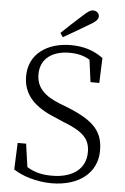

<svg xmlns="http://www.w3.org/2000/svg" viewBox="-62 -983 680 1042"><g transform="rotate(5 278.0 -462.0)"><path d="M259 15C404 15 506 -60 506 -184C506 -285 460 -343 309 -403L265 -420C185 -452 137 -494 137 -568C137 -656 205 -699 295 -699C338 -699 372 -691 406 -671L422 -550H470L475 -686C427 -721 374 -741 298 -741C174 -741 71 -676 71 -552C71 -451 135 -387 249 -342L290 -324C403 -281 441 -243 441 -170C441 -76 366 -26 258 -26C203 -26 164 -35 121 -61L103 -187H57L51 -42C97 -11 176 15 259 15ZM236 -802 251 -780C295 -805 340 -831 383 -857C423 -879 436 -893 436 -909C436 -927 421 -939 403 -939C388 -939 374 -930 344 -902C309 -871 273 -837 236 -802Z"/></g></svg>

Font: Kiri Minchoo Light
Style: Regular
Weight: 300
Designer: Ryoko NISHIZUKA 西塚涼子 (kana & ideographs); Frank Grießhammer (Latin, Greek & Cyrillic);
akenotsuki.com/eyeben/fonts/ (U+
Foundry: Adobe
akenotsuki.com/eyeben/fonts/
Version: Version 4.002;hotconv 1.0.119;makeotfexe 2.5.65604